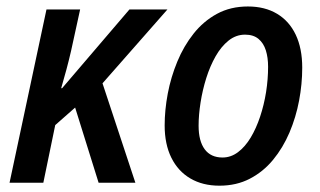

<svg xmlns="http://www.w3.org/2000/svg" viewBox="-20 -570 998 599"><path d="M9.8 0 125 -540.5H230L201.7 -411.1Q195.3 -383.3 187.3 -353.3Q179.2 -323.2 170.9 -294.9H173.8L383.8 -540.5H502.4L299.8 -310.1L402.3 0H287.6L214.4 -234.4L152.3 -179.7L115.2 0Z M664.6 9.3Q612.3 9.3 574 -13.2Q535.6 -35.6 514.6 -77.9Q493.7 -120.1 493.7 -178.7Q493.7 -226.6 503.4 -278.1Q513.2 -329.6 533.2 -377.9Q553.2 -426.3 584 -465.1Q614.7 -503.9 657 -526.9Q699.2 -549.8 753.4 -549.8Q806.2 -549.8 844.2 -527.1Q882.3 -504.4 902.6 -461.7Q922.9 -418.9 922.9 -358.9Q922.9 -308.1 913.1 -256.1Q903.3 -204.1 883.1 -156.5Q862.8 -108.9 832 -71.5Q801.3 -34.2 759.5 -12.5Q717.8 9.3 664.6 9.3ZM674.3 -78.6Q700.2 -78.6 722.4 -95.2Q744.6 -111.8 762 -140.6Q779.3 -169.4 791.5 -206.1Q803.7 -242.7 810.1 -282.7Q816.4 -322.8 816.4 -361.8Q816.4 -390.6 809.3 -413.1Q802.2 -435.5 786.4 -448.7Q770.5 -461.9 744.6 -461.9Q716.3 -461.9 693.1 -443.4Q669.9 -424.8 652.6 -394.3Q635.3 -363.8 623.5 -326.4Q611.8 -289.1 605.7 -250.2Q599.6 -211.4 599.6 -177.7Q599.6 -129.9 618.7 -104.2Q637.7 -78.6 674.3 -78.6Z"/></svg>

Font: Open Sans SemiCondensed SemiBold
Style: Italic
Weight: 600
Width: 4
Italic angle: -12°
Designer: Monotype Design Team
Foundry: Monotype Imaging Inc.
Version: Version 3.000